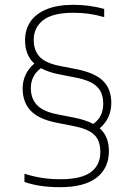

<svg xmlns="http://www.w3.org/2000/svg" viewBox="-20 -768 556 797"><path d="M432 -140.5Q432 -70 381 -30.5Q330 9 229 9Q187.5 9 151.8 4Q116 -1 81.5 -12.5V-46.5Q123.5 -34 158.2 -29Q193 -24 231.5 -24Q316.5 -24 356.5 -53Q396.5 -82 396.5 -137Q396.5 -168 386 -188.8Q375.5 -209.5 351.5 -223Q327.5 -236.5 286.5 -244.5L213 -259Q139.5 -274 106.8 -309Q74 -344 74 -401Q74 -431.5 86.5 -458Q99 -484.5 122.5 -504Q84 -539 84 -601Q84 -644 105.5 -677Q127 -710 172.2 -729Q217.5 -748 285 -748Q350.5 -748 412.5 -731V-697Q377 -707 347.8 -711Q318.5 -715 285 -715Q199 -715 159.5 -684.5Q120 -654 120 -602Q120 -560 143.5 -533.5Q167 -507 225 -495L299 -480.5Q375.5 -465 408.8 -431.2Q442 -397.5 442 -340.5Q442 -308.5 429.8 -282Q417.5 -255.5 394 -235.5Q432 -202 432 -140.5ZM289 -279.5Q336.5 -270 367 -253.5Q408.5 -282.5 408.5 -337Q408.5 -383 382.8 -408.2Q357 -433.5 296.5 -445.5L223 -460Q180.5 -468.5 150 -485Q108 -454 108 -402Q108 -360 132.5 -333Q157 -306 215 -294Z"/></svg>

Font: Encode Sans Semi Expanded Thin
Style: Regular
Weight: 250
Width: 6
Designer: Multiple Designers
Foundry: Impallari Type
Version: Version 2.000